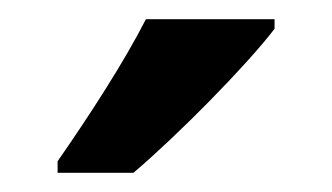

<svg xmlns="http://www.w3.org/2000/svg" viewBox="-20 -786 346 200"><path d="M266 -756V-766H132C109 -721 74 -667 40 -618V-606H119C165 -645 237 -718 266 -756Z"/></svg>

Font: Noto Sans Lao UI Cond SemBd
Style: Regular
Weight: 600
Width: 3
Designer: Monotype Design Team
Foundry: Monotype Imaging Inc.
Version: Version 2.000